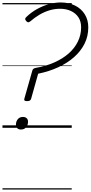

<svg xmlns="http://www.w3.org/2000/svg" viewBox="-20 -1035 735 1555"><path d="M199 -216Q185 -216 179.5 -220.5Q174 -225 177 -235L242 -464Q245 -474 252 -478.5Q259 -483 269 -485Q351 -499 419 -529Q487 -559 535.5 -601.5Q584 -644 610.5 -698Q637 -752 637 -814Q637 -862 615 -895Q593 -928 554.5 -946Q516 -964 466 -964Q423 -964 381 -951.5Q339 -939 300 -916Q261 -893 224 -861Q214 -853 206 -855Q198 -857 191 -866Q183 -876 184 -883Q185 -890 195 -899Q235 -937 281.5 -962.5Q328 -988 377 -1001.5Q426 -1015 472 -1015Q537 -1015 587.5 -990Q638 -965 666.5 -919.5Q695 -874 695 -813Q695 -741 664.5 -680.5Q634 -620 579.5 -572Q525 -524 451 -490Q377 -456 289 -438L232 -235Q229 -225 221.5 -220.5Q214 -216 199 -216ZM149 14Q131 14 120 3.5Q109 -7 109 -25Q109 -51 124 -69.5Q139 -88 166 -88Q184 -88 195.5 -78Q207 -68 207 -49Q207 -23 192 -4.5Q177 14 149 14ZM0 490H561V500H0ZM0 -20H561V0H0ZM0 -505H561V-500H0ZM0 -1010H561V-1000H0Z"/></svg>

Font: Playwrite AU QLD Guides
Style: Regular
Weight: 400
Designer: Veronika Burian, José Scaglione
Foundry: TypeTogether
Version: Version 1.003